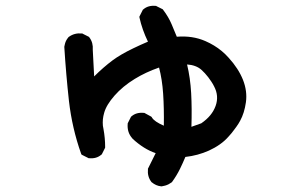

<svg xmlns="http://www.w3.org/2000/svg" viewBox="-20 -580 1040 666"><path d="M539.1 66.4Q534.2 65.9 529.8 64.7Q525.4 63.5 521.5 61.8Q517.6 60.1 513.7 57.6Q509.8 55.2 506.3 52.2L505.4 51.8L504.9 50.8Q490.7 32.2 493.2 6.8V4.9L494.1 3.4L520 -48.8Q479 -62.5 439.5 -99.1V-99.6L439 -100.1Q420.4 -120.6 422.9 -150.4V-151.9L423.8 -153.8L433.6 -173.3L434.6 -175.3L436 -176.3Q452.6 -190.9 478.5 -188.5H480.5L482.4 -187.5L503.9 -175.8L505.9 -174.3L507.3 -171.9Q515.6 -158.2 548.3 -144Q549.3 -203.1 545.9 -254.9Q542.5 -305.2 531.7 -345.7Q485.4 -329.6 447.3 -306.2Q405.8 -280.8 377.4 -248.5Q363.3 -232.4 354.2 -217.5Q345.2 -202.6 341.3 -188.5Q339.8 -183.1 338.6 -177.5Q337.4 -171.9 336.9 -166.3Q336.4 -160.6 336.4 -155Q336.4 -149.4 336.9 -143.8Q337.4 -138.2 338.9 -132.8Q344.7 -101.6 344.7 -70.3V-67.9L343.8 -65.9L334 -46.4L333 -44.4L331.5 -43.5Q314.9 -28.8 289.1 -31.2H287.1L285.6 -32.2L266.1 -42L262.7 -43.9L261.2 -47.4Q245.6 -91.3 235.1 -137Q224.6 -182.6 219.2 -229.5Q209 -322.3 203.1 -416.5V-417.5V-418Q203.6 -420.4 204.1 -422.6Q204.6 -424.8 205.1 -427Q205.6 -429.2 206.3 -431.4Q207 -433.6 207.8 -435.5Q208.5 -437.5 209.7 -439.5Q210.9 -441.4 211.9 -443.4Q212.9 -445.3 214.4 -447Q215.8 -448.7 217.3 -450.7L217.8 -451.7L218.8 -452.1Q238.3 -466.3 263.7 -463.9H265.6L267.1 -462.9L286.6 -453.1L288.6 -452.1L290 -450.2Q303.7 -432.1 301.8 -407.2L306.6 -314.9Q338.4 -346.7 371.1 -371.1Q384.3 -380.9 402.3 -391.4Q420.4 -401.9 443.1 -412.8Q465.8 -423.8 493.2 -435.5Q473.1 -477.1 463.9 -518.6L463.4 -522L464.8 -524.9L474.6 -544.4L475.6 -546.4L477.1 -547.4Q493.7 -562 519.5 -559.6H521.5L522.9 -558.6L542.5 -548.8L544.4 -547.9L545.9 -545.9Q555.2 -533.7 562.5 -521.2Q569.8 -508.8 575.2 -496.1Q584.5 -474.6 593.3 -452.6Q647.9 -457 692.4 -437.5Q708 -430.7 722.2 -422.1Q736.3 -413.6 749.3 -402.8Q762.2 -392.1 773.4 -379.4Q807.1 -342.3 822.8 -303.2Q838.4 -263.7 833 -225.1Q827.6 -187.5 813 -161.1Q810.5 -156.2 807.1 -150.9Q803.7 -145.5 799.8 -140.1Q795.9 -134.8 791.7 -129.2Q787.6 -123.5 783 -117.9Q778.3 -112.3 772.9 -106.4Q759.8 -91.3 742.4 -79.1Q725.1 -66.9 704.6 -57.6Q666.5 -40.5 623 -35.6Q614.3 -14.6 604.5 5.4Q593.3 28.3 577.1 50.8L576.2 51.8L575.2 52.7Q569.8 56.6 564.5 59.3Q559.1 62 553.2 63.7Q547.4 65.4 541 66.4H540ZM678.2 -152.3Q697.3 -165.5 709.5 -180.4Q721.7 -195.3 728 -212.9Q740.2 -247.1 722.7 -280.3Q718.3 -289.1 713.1 -296.9Q708 -304.7 702.4 -312Q696.8 -319.3 690.9 -325.7Q685.1 -332 679.2 -337.4Q669.4 -346.2 656.7 -350.8Q644 -355.5 628.9 -356.4Q640.1 -310.1 643.1 -256.8Q646 -203.6 644 -140.1Z"/></svg>

Font: NaikaiFont
Style: Bold
Weight: 700
Version: Version 1.89